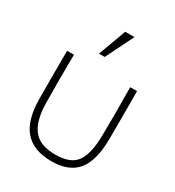

<svg xmlns="http://www.w3.org/2000/svg" viewBox="-170 -784 819 899"><g transform="rotate(30 240.0 -334.0)"><path d="M88 -210Q89 -115 125 -68Q161 -21 245 -21Q329 -21 360 -66.5Q391 -112 392 -210Q393 -276 393 -331.5Q393 -387 392 -470H429Q430 -324 429 -210Q428 -93 383.5 -39Q339 15 245 15Q149 15 100.5 -39.5Q52 -94 51 -210Q50 -324 51 -470H88Q87 -387 87 -331.5Q87 -276 88 -210ZM292 -683 218 -533H187L242 -683Z"/></g></svg>

Font: Kreadon
Style: Regular
Weight: 400
Designer: kohakuno
Foundry: StudioGnu
Version: Version 1.000;Glyphs 3.1.2 (3151)